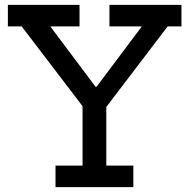

<svg xmlns="http://www.w3.org/2000/svg" viewBox="-20 -772 781 792"><path d="M671.5 -663 413 -323.5H328.5L69.5 -663H12.5V-752H308V-663H187.5L400.5 -379L322.5 -414.5H416.5L352 -379L565 -663H431.5V-752H728.5V-663ZM418.5 -395.5V-89H530V0H209V-89H320.5V-395.5Z"/></svg>

Font: Hepta Slab Medium
Style: Regular
Weight: 500
Designer: Michael LaGattuta
Foundry: Michael LaGattuta
Version: Version 1.102